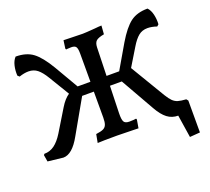

<svg xmlns="http://www.w3.org/2000/svg" viewBox="-134 -817 1247 1142"><g transform="rotate(-20 490.0 -246.0)"><path d="M947 -51V151L882 156L860 13Q821 13 791.5 -9.5Q762 -32 735 -80L614 -293H539L534 -121Q533 -81 541 -67Q549 -53 575 -53Q590 -53 602 -54Q614 -55 618 -56L621 -50L612 3Q593 3 575 2Q515 0 479 0Q386 0 354 2L364 -51Q395 -55 410 -62Q425 -69 431 -84.5Q437 -100 437 -129V-293H363L242 -80Q190 14 133 14L36 3L29 -39L34 -46Q70 -46 98.5 -67Q127 -88 153 -130L237 -268Q263 -311 294 -332L216 -461Q192 -501 168.5 -520Q145 -539 112 -539Q85 -539 53 -528L42 -538Q40 -570 47 -600Q54 -630 71 -648Q138 -648 180 -616.5Q222 -585 269 -506L357 -355H438V-534Q438 -565 430.5 -576Q423 -587 401 -587Q387 -587 378.5 -586Q370 -585 368 -585L365 -591L372 -642Q391 -642 409 -641L493 -639Q509 -639 572 -644Q599 -647 614 -647L610 -593Q572 -586 559 -574Q546 -562 545 -534L540 -355H620L708 -506Q755 -585 797 -616.5Q839 -648 906 -648Q923 -630 930 -600Q937 -570 935 -538L924 -528Q892 -539 865 -539Q832 -539 808.5 -520Q785 -501 761 -461L693 -349L824 -130Q841 -102 855 -88.5Q869 -75 887 -69.5Q905 -64 938 -62Z"/></g></svg>

Font: Alegreya SC Medium
Style: Regular
Weight: 500
Designer: Juan Pablo del Peral
Foundry: Huerta Tipografica
Version: Version 2.007; ttfautohint (v1.6)